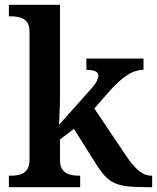

<svg xmlns="http://www.w3.org/2000/svg" viewBox="-20 -780 654 800"><path d="M17 0V-48H28Q46 -48 63 -52.5Q80 -57 91.5 -71.5Q103 -86 103 -116V-648Q103 -676 91.5 -689.5Q80 -703 62.5 -707.5Q45 -712 28 -712H17V-760H230V-375Q230 -357 229 -330.5Q228 -304 227 -283Q226 -262 226 -260L351 -400Q375 -426 382.5 -440.5Q390 -455 390 -465Q390 -489 340 -489V-536H578V-489Q544 -489 510 -467Q476 -445 437 -401L373 -328L506 -130Q533 -90 558 -69Q583 -48 611 -48H614V0H600Q550 0 517 -3Q484 -6 460.5 -16Q437 -26 418.5 -45.5Q400 -65 380 -97L288 -243L230 -199V-114Q230 -85 242 -71Q254 -57 271 -52.5Q288 -48 306 -48H314V0Z"/></svg>

Font: Noto Serif Hentaigana SemiBold
Style: Regular
Weight: 600
Designer: Kazuhiro Yamada
Foundry: nipponia
Version: Version 1.000; ttfautohint (v1.8.4.7-5d5b)